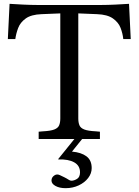

<svg xmlns="http://www.w3.org/2000/svg" viewBox="-20 -726 724 1003"><path d="M295 -107V-656L197 -652Q143 -650 114.5 -629.5Q86 -609 75 -580Q64 -551 60 -522H21L30 -706Q59 -704 100.5 -702Q142 -700 174 -700H510Q542 -700 583 -702Q624 -704 654 -706L663 -522H624Q621 -551 610 -580Q599 -609 570 -629.5Q541 -650 487 -652L389 -656V-107Q389 -86 395 -71.5Q401 -57 420.5 -49.5Q440 -42 480 -40L502 -38V0H182V-38L205 -40Q244 -42 263.5 -49.5Q283 -57 289 -71.5Q295 -86 295 -107ZM323 257Q291 257 270 245.5Q249 234 249 217Q249 201 263 191Q277 181 293 189L316 200Q330 207 338 212.5Q346 218 353 218Q367 218 382.5 208.5Q398 199 398 174Q398 139 367.5 122Q337 105 285 107L284 105L376 -9L410 -1L356 66Q404 70 431.5 90.5Q459 111 459 152Q459 180 440.5 204Q422 228 391 242.5Q360 257 323 257Z"/></svg>

Font: Hedvig Letters Serif
Style: Regular
Weight: 400
Designer: Alexander Örn & Tor Weibull
Foundry: Kanon Foundry
Version: Version 1.000